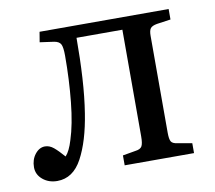

<svg xmlns="http://www.w3.org/2000/svg" viewBox="-64 -582 747 668"><g transform="rotate(-10 309.5 -248.0)"><path d="M87 13Q57 13 36 -4.5Q15 -22 15 -48Q15 -75 30 -94Q45 -113 65 -113Q81 -113 95.5 -101Q110 -89 130 -66Q145 -82 156 -119Q173 -171 181 -249Q189 -327 189 -412Q189 -441 183.5 -452Q178 -463 160 -466L110 -473L116 -509H572V-472L523 -465Q506 -462 500 -454.5Q494 -447 494 -428V-86Q494 -63 499 -54.5Q504 -46 521 -44L572 -35V0H327V-35L373 -43Q390 -45 395.5 -54.5Q401 -64 401 -89V-466H239Q239 -393 235 -325.5Q231 -258 222 -202Q207 -106 175 -46.5Q143 13 87 13Z"/></g></svg>

Font: Literata 36pt
Style: Regular
Weight: 400
Designer: Latin by Veronika Burian and Jose Scaglione. Greek by Irene Vlachou. Cyrillic by Vera Evstafieva.
Foundry: TypeTogether
Version: Version 3.002